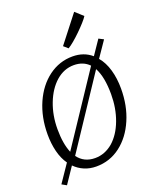

<svg xmlns="http://www.w3.org/2000/svg" viewBox="-193 -1147 1060 1314"><g transform="rotate(-20 336.5 -489.5)"><path d="M61 60 27 41 114 -87Q84 -129 69.5 -187.2Q55 -245.5 55 -312Q55 -437 100 -539Q145 -640.5 223 -698.2Q301 -756 397 -756Q479.5 -756 536 -707L606 -810L641 -792L563 -678Q599 -635.5 617 -573Q635 -510.5 635 -436Q635 -311.5 592 -212Q548.5 -110 471 -51Q393.5 8 295 8Q248 8 208.5 -8.8Q169 -25.5 139 -56ZM160 -148 496 -653Q453.5 -697 385 -697Q313.5 -697 255 -646Q197.5 -595 164.2 -509Q131 -423 131 -323Q131 -216.5 160 -148ZM307 -49Q378 -49 437 -99Q494 -149.5 526 -235.2Q558 -321 558 -423Q558 -549 520 -619L182 -110Q226.5 -49 307 -49ZM392 -817 361 -844 513 -1039 569 -988Q559.5 -972.5 537.5 -948Q515.5 -923.5 488.5 -897Q461.5 -870.5 435.5 -848.8Q409.5 -827 392 -817Z"/></g></svg>

Font: Merriweather Sans Light
Style: Italic
Weight: 300
Italic angle: -7.5°
Designer: Eben Sorkin
Foundry: Eben Sorkin
Version: Version 2.001; ttfautohint (v1.8.3)